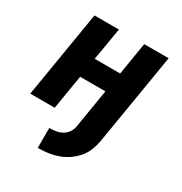

<svg xmlns="http://www.w3.org/2000/svg" viewBox="-173 -647 947 1000"><g transform="rotate(30 300.0 -147.5)"><path d="M196 225V105H201Q218 105 236.5 102Q255 99 272 89.5Q289 80 300.5 64Q312 48 315 30L354 -206H202L168 0H21L107 -520H254L221 -325H374L406 -520H553L462 30Q457 59 446 87Q435 115 415 138.5Q395 162 369 179.5Q343 197 315 207Q287 217 258 221Q229 225 201 225Z"/></g></svg>

Font: Iosevka SS04 Heavy Extended
Style: Italic
Weight: 900
Width: 7
Italic angle: -9°
Monospace: yes
Designer: Belleve Invis
Foundry: Belleve Invis
Version: Version 19.0.0; ttfautohint (v1.8.4)